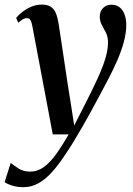

<svg xmlns="http://www.w3.org/2000/svg" viewBox="-66 -548 566 815"><path d="M71.5 -436Q68 -455.5 62.8 -463.2Q57.5 -471 48.5 -471Q39 -471 30.5 -465.8Q22 -460.5 11.5 -451.5L2.5 -472Q13 -485 29.8 -498Q46.5 -511 67.5 -519.8Q88.5 -528.5 111.5 -528.5Q136 -528.5 150 -519Q164 -509.5 171.2 -491.8Q178.5 -474 182.5 -449.5Q188 -413 194.2 -372.2Q200.5 -331.5 206.8 -288.5Q213 -245.5 219.5 -203Q226 -160.5 232.5 -121.5L249 -15.5L299.5 -114.5Q325 -165 342.8 -203Q360.5 -241 371.5 -270.5Q382.5 -300 387.5 -323.5Q392.5 -347 392.5 -367.5Q392.5 -392 383.5 -409.5Q374.5 -427 366 -442.5Q357.5 -458 357.5 -477.5Q357.5 -500 371.5 -514Q385.5 -528 406.5 -528Q428 -528 442 -516.8Q456 -505.5 463 -486Q470 -466.5 470 -442Q470 -408 459.5 -369.5Q449 -331 430.5 -288.5Q412 -246 387.5 -200.5Q372 -171 355.2 -139.8Q338.5 -108.5 320.8 -76Q303 -43.5 284.5 -11.2Q266 21 247 52.2Q228 83.5 208 112.5Q181 153.5 153.5 183.8Q126 214 96.5 230.2Q67 246.5 34 246.5Q9.5 246.5 -10.2 241Q-30 235.5 -46.5 225.5L-20.5 143.5Q-9 153 12 166.8Q33 180.5 61.5 180.5Q93.5 180.5 120.2 161Q147 141.5 172.5 106Q198 70.5 225.5 22.5H158Z"/></svg>

Font: Merriweather 120pt Medium
Style: Italic
Weight: 500
Italic angle: -7.8°
Version: Version 2.101